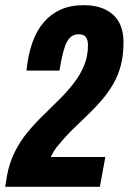

<svg xmlns="http://www.w3.org/2000/svg" viewBox="-39 -720 496 740"><path d="M-19 0 -12 -43Q-3 -92 17.5 -133.5Q38 -175 66.5 -209.5Q95 -244 127 -275Q159 -306 189.5 -336.5Q220 -367 245 -399Q270 -431 285 -467Q300 -503 300 -546Q300 -566 292 -577Q284 -588 264 -588Q245 -588 232.5 -576.5Q220 -565 212 -543Q204 -521 198 -491L190 -448H63Q69 -508 85.5 -555Q102 -602 129.5 -634Q157 -666 195 -683Q233 -700 283 -700Q332 -700 366.5 -683.5Q401 -667 419 -635.5Q437 -604 437 -556Q437 -507 426.5 -467.5Q416 -428 397 -395.5Q378 -363 353.5 -334.5Q329 -306 301.5 -279.5Q274 -253 244.5 -224.5Q215 -196 188 -163Q178 -152 170.5 -140Q163 -128 156 -115H367L346 0Z"/></svg>

Font: Archivo ExtraCondensed ExtraBold
Style: Italic
Weight: 800
Width: 2
Italic angle: -10°
Designer: Hector Gatti
Foundry: Omnibus-Type
Version: Version 2.001